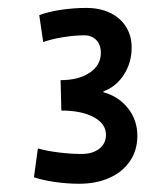

<svg xmlns="http://www.w3.org/2000/svg" viewBox="-20 -876 406 475"><path d="M64 -437.5 73.7 -508.8Q96.2 -502.4 125.7 -498.8Q155.3 -495.1 181.6 -495.1Q209 -495.1 225.6 -508.1Q242.2 -521 242.2 -542.5Q242.2 -569.8 211.9 -586.2Q181.6 -602.5 131.8 -602.5L129.9 -677.7Q174.8 -677.7 202.1 -696.3Q229.5 -714.8 229.5 -745.1Q229.5 -765.1 218.3 -776.9Q207 -788.6 188.5 -788.6Q163.6 -788.6 135.5 -783.9Q107.4 -779.3 86.9 -772L77.1 -838.4Q98.1 -846.7 130.1 -851.6Q162.1 -856.4 193.8 -856.4Q227.1 -856.4 252.4 -844.2Q277.8 -832 291.7 -809.8Q305.7 -787.6 305.7 -758.3Q305.7 -721.2 286.6 -691.4Q267.6 -661.6 235.8 -649.9V-647.9Q273.9 -637.2 296.9 -607.9Q319.8 -578.6 319.8 -540Q319.8 -504.9 302 -478Q284.2 -451.2 251.5 -436.3Q218.8 -421.4 175.8 -421.4Q146.5 -421.4 115.7 -425.8Q85 -430.2 64 -437.5Z"/></svg>

Font: Selawik
Style: Regular
Weight: 400
Designer: Aaron Bell
Foundry: Microsoft Corporation
Version: Version 1.01